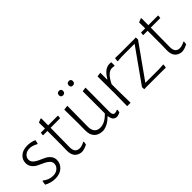

<svg xmlns="http://www.w3.org/2000/svg" viewBox="67 -1344 2060 2060"><g transform="rotate(-45 1096.5 -314.0)"><path d="M199 -460Q252 -460 302 -439L294 -396L285 -394Q238 -421 194 -421Q153 -421 127 -398Q101 -375 101 -342Q101 -314 123 -293.5Q145 -273 176.5 -259.5Q208 -246 240 -230.5Q272 -215 294 -188.5Q316 -162 316 -125Q316 -70 274 -32Q232 6 163 6Q96 6 38 -27L45 -72L52 -76Q104 -33 166 -33Q212 -33 240 -58Q268 -83 268 -117Q268 -145 246 -165.5Q224 -186 192.5 -200Q161 -214 129 -229.5Q97 -245 75 -272.5Q53 -300 53 -338Q53 -391 93 -425.5Q133 -460 199 -460Z M563 5Q461 -7 461 -119L463 -209V-417H400L396 -422L400 -454H463L462 -545L506 -563L512 -558L511 -454H656L660 -449L656 -417H511L508 -124Q508 -40 577 -40Q612 -40 652 -63L658 -58L653 -22Q603 4 563 5Z M854 -634Q886 -634 886 -602Q886 -587 877 -577.5Q868 -568 853 -568Q821 -568 821 -601Q821 -616 830 -625Q839 -634 854 -634ZM1004 -634Q1035 -634 1035 -602Q1035 -587 1026 -577.5Q1017 -568 1002 -568Q970 -568 970 -601Q970 -616 979 -625Q988 -634 1004 -634ZM890 5Q824 5 789 -30Q754 -65 754 -131L755 -240L753 -451L805 -457L802 -141Q802 -93 824.5 -66.5Q847 -40 890 -40Q962 -40 1032 -115V-451L1081 -457L1079 -89Q1079 -40 1111 -40Q1129 -40 1149 -50L1156 -45L1150 -12Q1126 2 1099 4Q1070 3 1054.5 -15Q1039 -33 1034 -71H1030Q962 -3 890 5Z M1306 -457V-355H1311Q1368 -456 1443 -456Q1455 -456 1469 -454V-404L1462 -402Q1444 -405 1430 -405Q1364 -405 1305 -285V-198L1308 0H1256L1259 -195L1257 -451Z M1529 -457 1597 -455H1810L1843 -456L1844 -423L1571 -39H1779L1844 -43L1848 -38L1842 1L1766 0H1551L1514 1L1513 -32L1786 -417H1588L1528 -412L1523 -418Z M2083 5Q1981 -7 1981 -119L1983 -209V-417H1920L1916 -422L1920 -454H1983L1982 -545L2026 -563L2032 -558L2031 -454H2176L2180 -449L2176 -417H2031L2028 -124Q2028 -40 2097 -40Q2132 -40 2172 -63L2178 -58L2173 -22Q2123 4 2083 5Z"/></g></svg>

Font: Alegreya Sans SC Light
Style: Regular
Weight: 300
Designer: Juan Pablo del Peral
Foundry: Huerta Tipografica
Version: Version 2.007